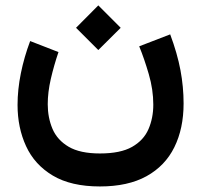

<svg xmlns="http://www.w3.org/2000/svg" viewBox="-20 -463 732 699"><path d="M337.9 -443.4 419.4 -361.8 337.9 -280.8 256.8 -361.8ZM343.8 95.7Q418.5 95.7 460.7 71.8Q502.9 47.9 520.5 7.3Q538.1 -33.2 538.1 -82Q538.1 -136.7 521.7 -192.9Q505.4 -249 486.8 -294.4L599.6 -337.9Q625.5 -268.6 637 -207.5Q648.4 -146.5 648.4 -86.4Q648.4 4.9 614.7 73Q581.1 141.1 513.4 178.5Q445.8 215.8 343.8 215.8Q238.8 215.8 172.4 176.3Q106 136.7 75 69.3Q43.9 2 43.9 -81.1Q43.9 -136.7 55.9 -196Q67.9 -255.4 89.8 -313.5L192.9 -273.4Q176.3 -224.6 165 -175.8Q153.8 -127 153.8 -83.5Q153.8 -34.7 171.1 6.1Q188.5 46.9 230 71.3Q271.5 95.7 343.8 95.7Z"/></svg>

Font: Vazirmatn UI SemiBold
Style: Regular
Weight: 600
Designer: Saber Rastikerdar
Foundry: Saber Rastikerdar
Version: Version 33.003